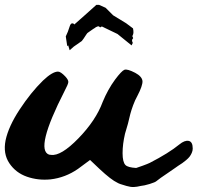

<svg xmlns="http://www.w3.org/2000/svg" viewBox="-43 -713 814 791"><path d="M238 -526 234 -523 228 -563Q237 -581 244 -604Q246 -611 249 -614Q252 -617 254.5 -617Q257 -617 259 -616Q261 -615 262 -614L263 -612L306 -650L354 -693H365L392 -681L423 -650L477 -617L505 -596Q509 -577 504 -568Q501 -564 504 -560Q507 -556 504 -553.5Q501 -551 501 -546.5Q501 -542 503 -539L504 -536L499 -526L441 -573L387 -599L379 -603Q379 -603 378 -603Q376 -604 374 -603Q372 -602 371 -601L370 -600Q369 -600 369 -600.5Q369 -601 367 -602.5Q365 -604 363.5 -604.5Q362 -605 359 -604Q356 -603 352 -601L348 -598Q344 -596 340 -593L320 -579Q317 -578 312 -570Q307 -562 301.5 -554Q296 -546 294 -544L261 -521L244 -506ZM696 -118Q718 -136 734.5 -132.5Q751 -129 751 -101Q751 -92 747 -83Q743 -74 738 -67.5Q733 -61 723.5 -53Q714 -45 708 -41Q702 -37 690.5 -29.5Q679 -22 677 -20Q676 -19 654.5 -4.5Q633 10 619.5 19.5Q606 29 603 32Q597 38 573.5 45Q550 52 537 53Q521 57 508 57.5Q495 58 478 53Q461 48 453.5 45.5Q446 43 441 40Q415 28 367 -17L328 -54L278 -17Q226 19 165 26Q114 31 68 15Q22 -1 -4.5 -40.5Q-31 -80 -20 -135Q-8 -192 38 -262Q84 -332 134 -381Q173 -418 196 -418Q207 -418 226 -398Q239 -384 238.5 -375Q238 -366 223 -338Q100 -97 159 -76L167 -75Q208 -69 280 -143Q352 -217 380 -293Q401 -344 431 -385Q458 -421 469.5 -425.5Q481 -430 514 -413Q542 -398 544 -379Q545 -360 523 -318Q513 -300 505.5 -279.5Q498 -259 494 -244Q491 -234 484 -203Q477 -178 472 -162Q462 -119 462 -82Q462 -45 474 -33Q484 -23 518 -21Q522 -22 544 -30Q566 -38 574 -42Q652 -82 696 -118Z"/></svg>

Font: Beth Ellen
Style: Regular
Weight: 400
Designer: Alyson Diaz
Version: Version 2.000